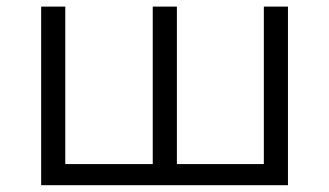

<svg xmlns="http://www.w3.org/2000/svg" viewBox="-20 -545 968 565"><path d="M101.1 0V-525.5H172.1V-42.9L153.9 -62.2H445.7L429.5 -42.9V-525.5H500.5V-42.9L481.8 -62.2H774.6L756.4 -42.9V-525.5H827.4V0Z"/></svg>

Font: Montserrat Alternates Thin
Style: Regular
Weight: 100
Designer: Julieta Ulanovsky
Foundry: Julieta Ulanovsky
Version: Version 9.000